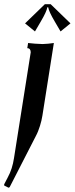

<svg xmlns="http://www.w3.org/2000/svg" viewBox="-55 -596 354 908"><path d="M168.9 -561.5H172.9C175.8 -546.9 184.3 -527.3 205.1 -492.2L231.4 -447.3L278.3 -485.4L184.6 -576.2H157.2L63.5 -485.4L110.4 -447.3L136.7 -492.2C157.5 -527.3 166 -546.9 168.9 -561.5ZM145.5 -48.8 199.7 -392.6C187.7 -390.4 158 -387.7 146.5 -387.7C127.4 -387.7 94.2 -390.6 77.9 -392.6L74 -368.2C84.7 -368.2 90.3 -360.8 90.3 -348.6L11.2 151.6C5.9 185.8 -2.7 214.6 -19.3 244.9L-35.4 275.9L-34.9 281.7L-14.6 291.7L-9.5 289.3L115 46.4C129.4 20 141.1 -20.5 145.5 -48.8Z"/></svg>

Font: RisaltypS01
Style: Medium
Weight: 500
Italic angle: -9°
Designer: gluk
Foundry: gluk
Version: Version 0.24